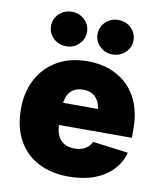

<svg xmlns="http://www.w3.org/2000/svg" viewBox="-86 -840 777 919"><g transform="rotate(10 302.0 -380.0)"><path d="M310.1 9.8Q223.1 9.8 160.2 -23.7Q97.2 -57.1 63.2 -119.9Q29.3 -182.6 29.3 -270Q29.3 -354 63.5 -417Q97.7 -480 159.4 -514.9Q221.2 -549.8 305.2 -549.8Q366.7 -549.8 416.7 -530.5Q466.8 -511.2 502.4 -475.1Q538.1 -439 557.1 -387.5Q576.2 -335.9 576.2 -271.5V-225.6H89.8V-333.5H484.9L393.6 -311Q393.6 -343.8 383.5 -366.2Q373.5 -388.7 354.5 -400.4Q335.4 -412.1 307.6 -412.1Q279.3 -412.1 260.3 -400.4Q241.2 -388.7 231.4 -366.2Q221.7 -343.8 221.7 -311V-232.4Q221.7 -196.8 232.9 -173.6Q244.1 -150.4 265.1 -138.9Q286.1 -127.4 314 -127.4Q334.5 -127.4 350.8 -133.1Q367.2 -138.7 378.9 -149.2Q390.6 -159.7 396.5 -174.3L569.3 -151.9Q556.2 -102.5 521.2 -66.2Q486.3 -29.8 432.9 -10Q379.4 9.8 310.1 9.8ZM415.5 -602.5Q378.9 -602.5 353.5 -627Q328.1 -651.4 328.1 -686Q328.1 -721.2 353.5 -745.6Q378.9 -770 415.5 -770Q452.1 -770 477.5 -745.6Q502.9 -721.2 502.9 -686.5Q502.9 -651.4 477.5 -627Q452.1 -602.5 415.5 -602.5ZM189.5 -602.5Q152.8 -602.5 127.4 -627Q102.1 -651.4 102.1 -686Q102.1 -721.2 127.4 -745.6Q152.8 -770 189.5 -770Q226.1 -770 251.5 -745.6Q276.9 -721.2 276.9 -686.5Q276.9 -651.4 251.5 -627Q226.1 -602.5 189.5 -602.5Z"/></g></svg>

Font: Inter 16pt Black
Style: Regular
Weight: 900
Version: Version 4.001;git-66647c0bb